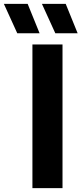

<svg xmlns="http://www.w3.org/2000/svg" viewBox="-106 -969 420 989"><path d="M61 0V-740H216V0ZM179 -797.5 110 -949H232.5L294 -797.5ZM-17 -797.5 -86 -949H36.5L98 -797.5Z"/></svg>

Font: Encode Sans SmCnd
Style: Bold
Weight: 700
Width: 4
Designer: Multiple Designers
Foundry: Impallari Type
Version: Version 3.002; ttfautohint (v1.8.3) -l 8 -r 50 -G 200 -x 14 